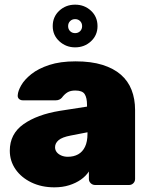

<svg xmlns="http://www.w3.org/2000/svg" viewBox="-20 -793 646 823"><path d="M213 10Q158 10 114.5 -11Q71 -32 46.5 -67.5Q22 -103 22 -147Q22 -219 80.5 -260.5Q139 -302 237 -318L353 -336V-343Q353 -374 343 -389.5Q333 -405 303 -405Q282 -405 269 -397Q256 -389 245 -374Q235 -363 219 -363H78Q68 -363 61.5 -369Q55 -375 56 -385Q57 -403 71 -427.5Q85 -452 114.5 -475.5Q144 -499 191 -514.5Q238 -530 304 -530Q371 -530 419 -515Q467 -500 498 -473Q529 -446 544 -407.5Q559 -369 559 -322V-26Q559 -15 551.5 -7.5Q544 0 533 0H388Q377 0 369 -7.5Q361 -15 361 -26V-58Q348 -38 326.5 -23Q305 -8 276.5 1Q248 10 213 10ZM271 -121Q296 -121 315 -131.5Q334 -142 344.5 -164Q355 -186 355 -219V-226L283 -212Q246 -205 231 -192Q216 -179 216 -162Q216 -150 223 -141Q230 -132 242.5 -126.5Q255 -121 271 -121ZM302 -590Q263 -590 234.5 -616Q206 -642 206 -681Q206 -721 234 -747Q262 -773 302 -773Q342 -773 370 -747Q398 -721 398 -681Q398 -642 370 -616Q342 -590 302 -590ZM302 -651Q315 -651 323.5 -659.5Q332 -668 332 -681Q332 -694 323.5 -702.5Q315 -711 302 -711Q289 -711 280.5 -702.5Q272 -694 272 -681Q272 -668 280.5 -659.5Q289 -651 302 -651Z"/></svg>

Font: Rubik Light ExtraBold
Style: Regular
Weight: 800
Version: Version 2.104